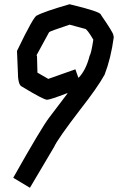

<svg xmlns="http://www.w3.org/2000/svg" viewBox="-20 -886 595 899"><path d="M305.7 -866.2Q452.1 -831.1 452.1 -817.4Q510.7 -732.4 510.7 -721.7L512.7 -711.9Q499.5 -613.3 469.7 -536.1Q435.1 -474.1 356.4 -374Q249 -233.9 233.4 -198.2L120.1 -6.8L42 -53.7Q173.8 -287.6 210 -335L295.9 -448.2V-450.2Q214.4 -418.9 200.2 -418.9Q184.1 -418.9 81.1 -481.4Q63.5 -489.7 63.5 -553.7L59.6 -647.5Q139.2 -813.5 153.3 -813.5Q184.1 -831.1 305.7 -866.2ZM151.4 -627.9 153.3 -622.1 155.3 -545.9 206.1 -516.6 333 -561.5 346.7 -522.5H348.6Q382.8 -558.1 399.4 -624Q407.2 -635.7 417 -700.2Q387.2 -751 377.9 -751L305.7 -770.5Q211.9 -739.3 210 -735.4Z"/></svg>

Font: ww_drahtTSB
Style: Regular
Weight: 400
Designer: Dr. Wolfgang Wiebecke
Version: Version 1.06 May 21, 2010, initial release